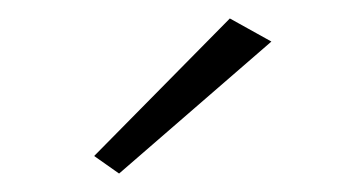

<svg xmlns="http://www.w3.org/2000/svg" viewBox="-20 -714 368 208"><path d="M274 -669 229 -694 82 -545 109 -526Z"/></svg>

Font: SpinnyJost
Style: Regular
Weight: 300
Version: Version 3.710